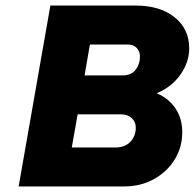

<svg xmlns="http://www.w3.org/2000/svg" viewBox="-20 -670 700 690"><path d="M468 -650Q555 -650 607.5 -608Q660 -566 660 -496Q660 -447 628.5 -402Q597 -357 543 -335Q586 -317 610.5 -280.5Q635 -244 635 -195Q635 -141 608 -97Q581 -53 533.5 -26.5Q486 0 426 0H47L161 -650ZM440 -510H303L284 -399H421Q452 -399 467.5 -419.5Q483 -440 483 -466Q483 -486 471 -498Q459 -510 440 -510ZM416 -259H259L238 -140H395Q430 -140 449 -161Q468 -182 468 -211Q468 -232 453.5 -245.5Q439 -259 416 -259Z"/></svg>

Font: Overused Grotesk ExtraBold
Style: Italic
Weight: 800
Italic angle: -10°
Version: Version 0.003